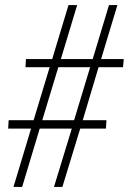

<svg xmlns="http://www.w3.org/2000/svg" viewBox="-20 -734 506 754"><path d="M33 0 102 -229H12L14 -262H112L175 -470H80L82 -502H185L249 -714H283L219 -502H344L408 -714H441L377 -502H466L463 -470H367L305 -262H398L396 -229H295L225 0H192L262 -229H136L67 0ZM146 -262H271L334 -470H209Z"/></svg>

Font: Noto Sans Condensed ExtraLight
Style: Italic
Weight: 200
Width: 3
Italic angle: -12°
Designer: Monotype Design Team
Foundry: Monotype Imaging Inc.
Version: Version 2.013; ttfautohint (v1.8.4.7-5d5b)